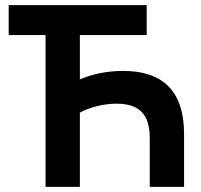

<svg xmlns="http://www.w3.org/2000/svg" viewBox="-20 -730 784 750"><path d="M158 0H292V-290C328 -310 383 -325 435 -325C527 -325 565 -280 565 -191V0H699V-207C699 -377 613 -453 461 -453C397 -453 339 -440 292 -420V-593H553V-710H14V-593H158Z"/></svg>

Font: FIGSv2-sans-serif
Style: Bold
Weight: 700
Designer: Matt McInerney, Pablo Impallari, Rodrigo Fuenzalida,Mirko Velimirovic
Foundry: Matt McInerney, Pablo Impallari, Rodrigo Fuenzalida
Version: Version 4.021;hotconv 1.0.109;makeotfexe 2.5.65596